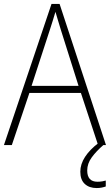

<svg xmlns="http://www.w3.org/2000/svg" viewBox="-20 -735 557 973"><path d="M477 0 390 -264H129L40 0H0L241 -715H282L517 0ZM288 -585Q282 -605 275 -628Q268 -651 261 -675Q254 -652 247 -629Q240 -606 233 -585L140 -300H378ZM422 129Q422 186 474 186Q487 186 498.5 184Q510 182 516 180V210Q508 213 496 215.5Q484 218 470 218Q432 218 409.5 197Q387 176 387 135Q387 97 411 60Q435 23 480 -11L504 0Q468 31 445 62.5Q422 94 422 129Z"/></svg>

Font: Noto Sans Lao Looped SemiCondensed ExtraLight
Style: Regular
Weight: 200
Width: 4
Designer: Mark Frömberg, Ben Mitchell
Foundry: The Fontpad Ltd
Version: Version 1.002; ttfautohint (v1.8.4.7-5d5b)